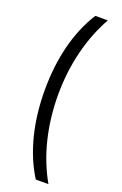

<svg xmlns="http://www.w3.org/2000/svg" viewBox="-186 -883 698 1099"><g transform="rotate(20 162.5 -333.5)"><path d="M191 165H268C187 23 145 -150 145 -335C145 -520 188 -691 267 -832H191C105 -697 64 -524 64 -336C64 -146 105 29 191 165Z"/></g></svg>

Font: Noto Sans Devanagari UI Condensed
Style: Regular
Weight: 400
Width: 3
Designer: Jelle Bosma - Monotype Design Team
Foundry: Monotype Imaging Inc.
Version: Version 2.004